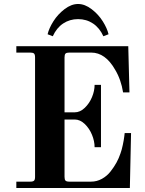

<svg xmlns="http://www.w3.org/2000/svg" viewBox="-20 -944 730 964"><path d="M62 0V-32H132Q146 -32 151 -37Q156 -42 156 -56V-656Q156 -670 151 -675Q146 -680 132 -680H62V-712H624L630 -480H598Q588 -544 558 -594Q509 -680 438 -680H328Q314 -680 309 -675Q304 -670 304 -656V-380H355Q382 -380 405.5 -402.5Q429 -425 442 -456.5Q455 -488 455 -518H487V-205H455Q455 -235 442 -267Q429 -299 405.5 -321.5Q382 -344 355 -344H304V-56Q304 -42 309 -37Q314 -32 328 -32H437Q466 -32 491.5 -46Q517 -60 535 -83Q553 -106 565 -128Q577 -150 585 -174Q591 -190 596.5 -216Q602 -242 604 -259L606 -276H638L632 0ZM219 -772Q226 -802 248 -837Q270 -872 304 -898Q338 -924 372 -924Q406 -924 440 -898Q474 -872 496 -837Q518 -802 525 -772L499 -762Q480 -804 447 -826Q414 -848 372 -848Q330 -848 297 -826Q264 -804 245 -762Z"/></svg>

Font: Old Standard TT
Style: Bold
Weight: 700
Designer: Alexey Kryukov <alexios@thessalonica.org.ru>
Version: Version 2.2